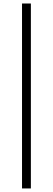

<svg xmlns="http://www.w3.org/2000/svg" viewBox="-20 -816 304 1102"><path d="M106.4 265.6V-795.9H157.2V265.6Z"/></svg>

Font: Bpmf Zihi Only R
Style: R
Weight: 400
Foundry: But Ko
Version: Version 1.320